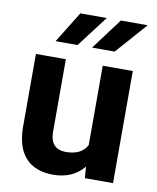

<svg xmlns="http://www.w3.org/2000/svg" viewBox="-85 -816 730 891"><g transform="rotate(10 280.0 -370.5)"><path d="M370.6 -53.7Q318.4 9.8 226.1 9.8Q141.1 9.8 96.4 -39.1Q51.8 -87.9 50.8 -182.1V-528.3H191.9V-187Q191.9 -104.5 267.1 -104.5Q338.9 -104.5 365.7 -154.3V-528.3H507.3V0H374.5ZM412.1 -749.5H538.6L408.7 -602.5H302.2ZM221.2 -749.5H345.7L233.9 -602.5H130.4Z"/></g></svg>

Font: SteelSelectRoboto
Style: Roboto-Bold
Weight: 700
Designer: Google
Version: Version 2.137; 2017